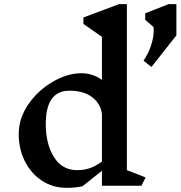

<svg xmlns="http://www.w3.org/2000/svg" viewBox="-20 -893 868 923"><path d="M660 0H470V-72L377 2Q345 10 300 10Q234 10 181.5 -24.5Q129 -59 99.5 -118Q70 -177 70 -248Q70 -325 117 -392.5Q164 -460 234.5 -500.5Q305 -541 371 -541Q426 -541 470 -509V-716L381 -778V-809L552 -873H590V-75L680 -40ZM470 -116V-345Q464 -394 423.5 -425.5Q383 -457 313 -457Q200 -457 200 -296Q200 -202 239 -138.5Q278 -75 351 -75Q381 -75 408.5 -83.5Q436 -92 470 -116ZM828 -723 708 -571 670 -601Q694 -637 706.5 -675.5Q719 -714 719 -747L718 -763L678 -798V-829L790 -873H828Z"/></svg>

Font: Inknut
Style: Antiqua
Weight: 400
Designer: Claus Eggers Srensen
Foundry: Claus Eggers Srensen
Version: Version 1.000; ttfautohint (v1.2) -l 7 -r 28 -G 50 -x 13 -D 